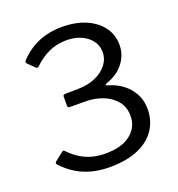

<svg xmlns="http://www.w3.org/2000/svg" viewBox="-137 -864 914 987"><g transform="rotate(-20 320.5 -371.0)"><path d="M76.8 -637.6Q69.7 -644.9 76.8 -653.4Q108.1 -686.9 144.3 -708.7Q180.6 -730.5 221.7 -741.3Q262.8 -752 308.2 -752Q385.5 -752 441.3 -727.5Q497 -703 527.5 -660.7Q557.9 -618.3 557.9 -564.1Q557.9 -510.3 524.4 -466.6Q491 -422.8 431.4 -402.2Q420.4 -398.2 420.2 -395Q420.1 -391.7 431.1 -388.4Q472.4 -377.3 506.5 -351.8Q540.6 -326.3 560.8 -289.3Q580.9 -252.2 580.9 -205.1Q580.9 -143.3 549 -94.3Q517 -45.3 453.5 -17.7Q390.1 10 294.7 10Q244.6 10 199.7 -1.7Q154.7 -13.4 116.3 -37Q77.9 -60.6 45.4 -96Q41.3 -101.2 42 -105Q42.7 -108.9 48.3 -113.4L91.3 -147.2Q97.7 -152.5 100.9 -151.4Q104.2 -150.3 106.7 -147.5Q137 -116.5 167.1 -98.2Q197.2 -79.9 230.3 -71.6Q263.5 -63.4 301.7 -63.4Q390 -63.4 438.1 -102.1Q486.2 -140.8 486.2 -201.8Q486.2 -250.4 459.1 -283.3Q431.9 -316.1 388.7 -333.2Q345.5 -350.2 297.6 -350.5L209.2 -351Q196.9 -351 196.9 -360.8V-412.9Q196.9 -421.8 209.2 -422.7L280.6 -423.8Q332.9 -424.3 374.2 -442.1Q415.5 -459.8 439.6 -490.6Q463.7 -521.3 463.7 -560Q463.7 -593.7 444 -620.7Q424.3 -647.8 389.2 -663.8Q354 -679.7 308.5 -679.7Q256.8 -679.7 213 -660.1Q169.3 -640.5 130.4 -602.9Q125.6 -598.1 121.8 -598Q118.1 -597.8 112.2 -602.7L76.8 -637.6Z"/></g></svg>

Font: Libre Franklin Thin
Style: Regular
Weight: 100
Designer: Pablo Impallari, Rodrigo Fuenzalida, Nhung Nguyen
Foundry: Impallari Type
Version: Version 3.000